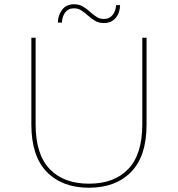

<svg xmlns="http://www.w3.org/2000/svg" viewBox="-20 -877 834 900"><path d="M397 3Q272 3 199.5 -71Q127 -145 127 -293V-700H147V-294Q147 -154 212.5 -85Q278 -16 397 -16Q516 -16 581.5 -85Q647 -154 647 -294V-700H667V-293Q667 -145 594.5 -71Q522 3 397 3ZM467 -769Q443 -769 425.5 -779.5Q408 -790 393 -803.5Q378 -817 362.5 -827.5Q347 -838 326 -838Q301 -838 286.5 -820Q272 -802 270 -771H251Q252 -806 271.5 -831.5Q291 -857 327 -857Q351 -857 368.5 -846.5Q386 -836 401 -822.5Q416 -809 431.5 -798.5Q447 -788 467 -788Q493 -788 508 -807Q523 -826 524 -853H543Q542 -816 522 -792.5Q502 -769 467 -769Z"/></svg>

Font: Montserrat Thin Thin
Style: Regular
Weight: 250
Version: Version 9.000